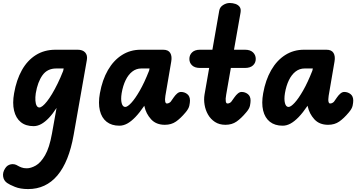

<svg xmlns="http://www.w3.org/2000/svg" viewBox="-70 -832 2393 1280"><path d="M154 9Q101.5 9 68.5 -18Q35.5 -45 23.8 -94.5Q12 -144 24 -210.5Q39.5 -299.5 76 -364.5Q112.5 -429.5 169 -465Q225.5 -500.5 300.5 -500.5H447.5Q481.5 -500.5 498 -482Q514.5 -463.5 509 -432L421 67.5Q389.5 246.5 312.8 337.5Q236 428.5 117.5 428.5Q66 428.5 29.5 413.8Q-7 399 -23 387.5Q-45.5 371.5 -49.2 344.2Q-53 317 -36 291Q-22.5 268.5 2 263.5Q26.5 258.5 49 273Q58 278.5 72.8 284.2Q87.5 290 108.5 290Q136 290 168.8 271.5Q201.5 253 230.5 203Q259.5 153 276.5 58L307 -112.5Q282 -73.5 256.2 -46.2Q230.5 -19 205 -5Q179.5 9 154 9ZM168.5 -210.5Q164.5 -183 166 -161.5Q167.5 -140 174.2 -127.8Q181 -115.5 192.5 -115.5Q201.5 -115.5 214.5 -125.8Q227.5 -136 243.2 -156Q259 -176 276.8 -205.5Q294.5 -235 313.5 -273.5Q332.5 -312 351 -359L354.5 -375.5H304.5Q245.5 -375.5 213.2 -330.5Q181 -285.5 168.5 -210.5Z M741 -210.5Q734.5 -169.5 741.2 -144.2Q748 -119 765 -119Q780 -119 805.5 -146.5Q831 -174 862 -228Q893 -282 924 -361L927 -375.5H872Q838.5 -375.5 812 -355Q785.5 -334.5 767.5 -297.5Q749.5 -260.5 741 -210.5ZM596 -210.5Q612 -299.5 649.5 -364.5Q687 -429.5 742.8 -465Q798.5 -500.5 868 -500.5H1017.5Q1052 -500.5 1065 -478.8Q1078 -457 1071.5 -421L1032.5 -193Q1030.5 -179.5 1030.2 -170Q1030 -160.5 1031.5 -154.2Q1033 -148 1035.8 -145Q1038.5 -142 1042.5 -142Q1050.5 -142 1057.5 -146Q1064.5 -150 1068 -154L1089 -184Q1099 -198.5 1111.2 -208.8Q1123.5 -219 1136.5 -219Q1160 -219 1178.2 -204.8Q1196.5 -190.5 1196.5 -161.5Q1196.5 -148 1192.2 -127.5Q1188 -107 1166.5 -82Q1134 -43 1103 -21.5Q1072 0 1029 0Q970.5 0 937 -37Q903.5 -74 893 -122.5L892 -127Q860.5 -80.5 832.2 -51.2Q804 -22 778 -8Q752 6 726 6Q674 6 640.8 -20.2Q607.5 -46.5 595.8 -95.2Q584 -144 596 -210.5Z M1433 0Q1392 0 1363 -19Q1334 -38 1316.8 -68.2Q1299.5 -98.5 1293.8 -133.8Q1288 -169 1293.5 -201.5L1324.5 -379H1263Q1229 -379 1210.8 -396Q1192.5 -413 1192.5 -439Q1192.5 -465.5 1210.8 -483Q1229 -500.5 1263 -500.5H1346L1391.5 -760.5Q1395.5 -784.5 1417 -798.2Q1438.5 -812 1461.5 -812Q1481 -812 1499.2 -806Q1517.5 -800 1527.8 -786Q1538 -772 1533.5 -747L1490 -500.5H1563.5Q1598 -500.5 1616.5 -483Q1635 -465.5 1635 -439Q1635 -413 1616.5 -396Q1598 -379 1563.5 -379H1469L1438 -201.5Q1435 -186 1434.5 -174.8Q1434 -163.5 1435.2 -156.2Q1436.5 -149 1439.2 -145.5Q1442 -142 1446.5 -142Q1455 -142 1462 -146Q1469 -150 1472 -154L1493.5 -184Q1503.5 -198.5 1515.8 -208.8Q1528 -219 1540.5 -219Q1564 -219 1582.2 -204.8Q1600.5 -190.5 1600.5 -161.5Q1600.5 -148 1596.5 -127.5Q1592.5 -107 1570.5 -82Q1538 -43 1507 -21.5Q1476 0 1433 0Z M1829.5 -210.5Q1823 -169.5 1829.8 -144.2Q1836.5 -119 1853.5 -119Q1868.5 -119 1894 -146.5Q1919.5 -174 1950.5 -228Q1981.5 -282 2012.5 -361L2015.5 -375.5H1960.5Q1927 -375.5 1900.5 -355Q1874 -334.5 1856 -297.5Q1838 -260.5 1829.5 -210.5ZM1684.5 -210.5Q1700.5 -299.5 1738 -364.5Q1775.5 -429.5 1831.2 -465Q1887 -500.5 1956.5 -500.5H2106Q2140.5 -500.5 2153.5 -478.8Q2166.5 -457 2160 -421L2121 -193Q2119 -179.5 2118.8 -170Q2118.5 -160.5 2120 -154.2Q2121.5 -148 2124.2 -145Q2127 -142 2131 -142Q2139 -142 2146 -146Q2153 -150 2156.5 -154L2177.5 -184Q2187.5 -198.5 2199.8 -208.8Q2212 -219 2225 -219Q2248.5 -219 2266.8 -204.8Q2285 -190.5 2285 -161.5Q2285 -148 2280.8 -127.5Q2276.5 -107 2255 -82Q2222.5 -43 2191.5 -21.5Q2160.5 0 2117.5 0Q2059 0 2025.5 -37Q1992 -74 1981.5 -122.5L1980.5 -127Q1949 -80.5 1920.8 -51.2Q1892.5 -22 1866.5 -8Q1840.5 6 1814.5 6Q1762.5 6 1729.2 -20.2Q1696 -46.5 1684.2 -95.2Q1672.5 -144 1684.5 -210.5Z"/></svg>

Font: Edu VIC WA NT Hand Pre
Style: Regular
Weight: 400
Designer: Tina and Corey Anderson, Eben Sorkin, Mirko Velimirovic
Foundry: Google for Education
Version: Version 1.000